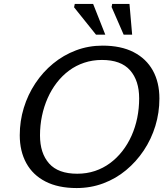

<svg xmlns="http://www.w3.org/2000/svg" viewBox="-20 -942 846 972"><path d="M182.5 -256.5Q182.5 -166.5 228.5 -114.5Q274.5 -62.5 371 -62.5Q419 -62.5 460.8 -76.5Q502.5 -90.5 537.2 -116.2Q572 -142 599.5 -177.2Q627 -212.5 646 -255Q665 -297.5 674.8 -345.5Q684.5 -393.5 684.5 -444Q684.5 -534 638.5 -586.2Q592.5 -638.5 496 -638.5Q448.5 -638.5 406.5 -624.5Q364.5 -610.5 329.8 -584.8Q295 -559 267.8 -523.8Q240.5 -488.5 221.5 -445.8Q202.5 -403 192.5 -355.2Q182.5 -307.5 182.5 -256.5ZM787 -443Q787 -371.5 766.5 -304.5Q746 -237.5 708 -180.5Q670 -123.5 618.2 -80.5Q566.5 -37.5 503 -13.8Q439.5 10 368 10Q275 10 210.8 -22.8Q146.5 -55.5 113.2 -116Q80 -176.5 80 -257.5Q80 -329 100.5 -396Q121 -463 159 -520.2Q197 -577.5 249 -620.2Q301 -663 364.5 -687Q428 -711 499 -711Q592.5 -711 656.5 -678Q720.5 -645 753.8 -585Q787 -525 787 -443ZM513 -766.5H466L355 -905L358.5 -922H451.5ZM649 -766.5H606L545 -906.5L548 -922H635.5Z"/></svg>

Font: Newsreader 8pt
Style: Italic
Weight: 400
Italic angle: -17°
Version: Version 1.003